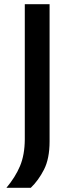

<svg xmlns="http://www.w3.org/2000/svg" viewBox="-20 -733 342 910"><path d="M10.5 157Q52.5 107 74.8 54.2Q97 1.5 97.5 -72V-713H215V-63Q215 19 188.5 70.8Q162 122.5 126 157Z"/></svg>

Font: Commissioner Medium
Style: Regular
Weight: 500
Designer: Kostas Bartsokas
Foundry: Kostas Bartsokas
Version: Version 1.000; ttfautohint (v1.8.3)